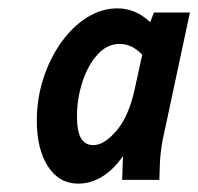

<svg xmlns="http://www.w3.org/2000/svg" viewBox="-20 -720 474 459"><path d="M68 -431Q68 -485 84 -533.5Q100 -582 127 -619.5Q154 -657 188.5 -678.5Q223 -700 261 -700Q304 -700 339 -667L348 -690H434L369 -386Q363 -355 362 -324L361 -290H272L274 -347Q253 -316 225.5 -298.5Q198 -281 167 -281Q121 -281 94.5 -322.5Q68 -364 68 -431ZM164 -442Q164 -405 174 -389Q184 -373 203 -373Q229 -373 258.5 -407.5Q288 -442 302 -507L320 -589Q296 -615 266 -615Q236 -615 213 -589.5Q190 -564 177 -524Q164 -484 164 -442Z"/></svg>

Font: Radio Canada Condensed SemiBold
Style: Italic
Weight: 600
Width: 3
Italic angle: -12°
Designer: Charles Daoud, Etienne Aubert Bonn, Alexandre Saumier Demers, Jacques Le Bailly
Foundry: Radio-Canada
Version: Version 2.104; ttfautohint (v1.8.4.7-5d5b);gftools[0.9.28.de